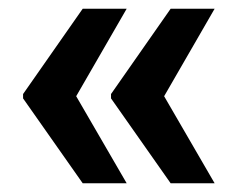

<svg xmlns="http://www.w3.org/2000/svg" viewBox="-20 -576 559 441"><path d="M33 -350V-360L170 -556H271L155 -355L271 -155H170ZM235 -350V-360L372 -556H473L357 -355L473 -155H372Z"/></svg>

Font: Freesentation 9 Black
Style: Regular
Weight: 900
Designer: glyphs from Roboto by Christian Robertson / Hangul glyphs from Noto Sans CJK(Source Han Sans) by Jang Soo-young and Kang
Foundry: PT&
Version: Version 2.001